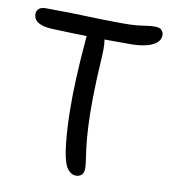

<svg xmlns="http://www.w3.org/2000/svg" viewBox="-81 -782 780 866"><g transform="rotate(10 308.5 -349.0)"><path d="M324 13Q303 13 286 -8Q269 -29 260 -88Q255 -120 251.5 -166Q248 -212 247 -274.5Q246 -337 249.5 -418.5Q253 -500 262 -606Q264 -629 273.5 -642.5Q283 -656 299 -656Q330 -656 340.5 -630Q351 -604 347 -538Q340 -428 339 -348.5Q338 -269 341 -214Q344 -159 348.5 -122.5Q353 -86 356.5 -64Q360 -42 360 -27Q360 -6 350 3.5Q340 13 324 13ZM468 -614Q413 -614 367.5 -614Q322 -614 282 -615Q242 -616 201.5 -617Q161 -618 114 -620Q75 -621 54 -629Q33 -637 25.5 -648.5Q18 -660 18 -674Q18 -688 28 -697.5Q38 -707 61 -707Q119 -707 164 -706Q209 -705 248.5 -703.5Q288 -702 328 -701Q368 -700 415 -700Q459 -700 483 -703Q507 -706 524 -708.5Q541 -711 561 -711Q581 -711 590 -701.5Q599 -692 599 -678Q599 -656 580 -641.5Q561 -627 531 -620.5Q501 -614 468 -614Z"/></g></svg>

Font: Shantell Sans
Style: Regular
Weight: 400
Designer: Stephen Nixon, Anya Danilova, Shantell Martin
Foundry: Arrow Type
Version: Version 1.008;[ac192a2d6]